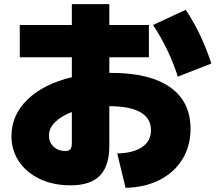

<svg xmlns="http://www.w3.org/2000/svg" viewBox="-20 -835 1040 922"><path d="M705 -210Q705 -267 654.5 -296Q604 -325 505 -325V-135Q505 -38 459.5 8.5Q414 55 319 55Q237 55 172.5 25Q108 -5 71.5 -59Q35 -113 35 -181Q35 -283 112.5 -357.5Q190 -432 325 -464V-560H75V-715H325V-815H505V-715H695V-560H505V-485H515Q699 -485 797 -416Q895 -347 895 -216Q895 -134 856 -70.5Q817 -7 746.5 29Q676 65 583 67L543 -98Q621 -100 663 -129Q705 -158 705 -210ZM292 -110Q311 -110 318 -118.5Q325 -127 325 -150V-297Q273 -277 244 -248Q215 -219 215 -184Q215 -152 237 -131Q259 -110 292 -110ZM872 -788Q911 -729 940.5 -667Q970 -605 995 -530L834 -467Q792 -598 715 -715Z"/></svg>

Font: Enso Black
Style: Regular
Weight: 900
Designer: Coji Morishita
Foundry: UNDERFOREST DESIGN
Version: Version 1.000